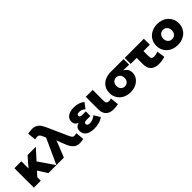

<svg xmlns="http://www.w3.org/2000/svg" viewBox="296 -2159 3629 3629"><g transform="rotate(-45 2110.5 -344.5)"><path d="M240 -276 290 -337 408 -470H628L442 -265L657 50H443L325 -137L240 -43V50H55V-470H240Z M700 -747Q727 -753 758.5 -756.5Q790 -760 820 -760Q858 -760 888.5 -748.5Q919 -737 944 -716Q969 -695 988.5 -665Q1008 -635 1025 -598L1216 -171Q1232 -136 1247.5 -118.5Q1263 -101 1286 -101Q1302 -101 1318.5 -104Q1335 -107 1350 -111L1367 58Q1340 64 1313 67.5Q1286 71 1263 71Q1186 71 1139 27Q1092 -17 1061 -93L1020 -194L988 -282L956 -194L857 50H657L888 -455L861 -518Q845 -553 828 -570.5Q811 -588 781 -588Q765 -588 748.5 -585Q732 -582 717 -578Z M1893 0Q1843 38 1783.5 54.5Q1724 71 1655 71Q1602 71 1559 60.5Q1516 50 1485.5 29Q1455 8 1438.5 -23Q1422 -54 1422 -95Q1422 -150 1450 -178Q1478 -206 1519 -219Q1484 -230 1461 -258Q1438 -286 1438 -334Q1438 -370 1453.5 -399Q1469 -428 1498 -448Q1527 -468 1567 -479Q1607 -490 1657 -490Q1795 -490 1876 -418L1792 -306Q1772 -329 1741 -343Q1710 -357 1672 -357Q1609 -357 1609 -316Q1609 -275 1671 -275H1769V-152H1671Q1636 -152 1616.5 -142Q1597 -132 1597 -108Q1597 -84 1616 -72.5Q1635 -61 1667 -61Q1708 -61 1748.5 -78.5Q1789 -96 1818 -122Z M1963 -470H2148V-171Q2148 -136 2165.5 -118.5Q2183 -101 2213 -101Q2229 -101 2245.5 -104Q2262 -107 2277 -111L2294 58Q2267 64 2233.5 67.5Q2200 71 2170 71Q2070 71 2016.5 18Q1963 -35 1963 -134Z M2329 -205Q2329 -264 2349 -311Q2369 -358 2404.5 -391.5Q2440 -425 2488 -444.5Q2536 -464 2593 -469V-470H2973V-320L2811 -325Q2856 -303 2884.5 -264Q2913 -225 2913 -165Q2913 -117 2892 -74.5Q2871 -32 2832.5 0.5Q2794 33 2741.5 51.5Q2689 70 2626 70Q2563 70 2508.5 50.5Q2454 31 2414.5 -4.5Q2375 -40 2352 -91Q2329 -142 2329 -205ZM2517 -205Q2517 -151 2547.5 -118.5Q2578 -86 2626 -86Q2674 -86 2704.5 -118.5Q2735 -151 2735 -205Q2735 -259 2704.5 -291.5Q2674 -324 2626 -324Q2578 -324 2547.5 -291.5Q2517 -259 2517 -205Z M3515 -310H3345V-177Q3345 -127 3362.5 -110.5Q3380 -94 3415 -94Q3439 -94 3467.5 -100Q3496 -106 3523 -118L3547 45Q3507 57 3465.5 64Q3424 71 3385 71Q3282 71 3222.5 20Q3163 -31 3163 -144V-310H3003V-470H3515Z M3587 -210Q3587 -273 3610 -324.5Q3633 -376 3673.5 -413Q3714 -450 3769 -470Q3824 -490 3889 -490Q3954 -490 4009 -470Q4064 -450 4104.5 -413Q4145 -376 4168 -324.5Q4191 -273 4191 -210Q4191 -147 4168 -95.5Q4145 -44 4104.5 -7Q4064 30 4009 50Q3954 70 3889 70Q3824 70 3769 50Q3714 30 3673.5 -7Q3633 -44 3610 -95.5Q3587 -147 3587 -210ZM3775 -210Q3775 -156 3806.5 -121Q3838 -86 3889 -86Q3940 -86 3971.5 -121Q4003 -156 4003 -210Q4003 -264 3971.5 -299Q3940 -334 3889 -334Q3838 -334 3806.5 -299Q3775 -264 3775 -210Z"/></g></svg>

Font: OA Gothic ExtraBold
Style: Regular
Weight: 800
Designer: Choi Chi-young, Lee Jaesang, Lee Juhyun, Han Dohee
Foundry: DDUNGSANG CORP.
Version: Version 1.000;Build 20210203